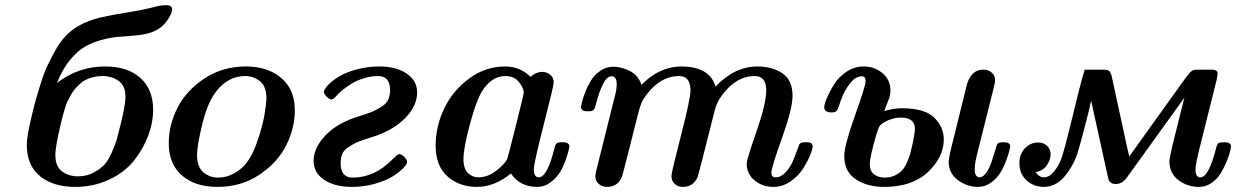

<svg xmlns="http://www.w3.org/2000/svg" viewBox="-20 -714 4797 745"><path d="M84 -151.9Q84 -185.1 103 -264.2Q112.8 -305.2 118.9 -326.7Q125 -348.1 137.9 -390.1Q150.9 -432.1 163.8 -459Q176.8 -485.8 194.8 -518.8Q212.9 -551.8 235.8 -575.4Q258.8 -599.1 285.2 -613.8Q322.3 -634.8 366.2 -645.3Q410.2 -655.8 474.1 -665.8Q538.1 -675.8 586.9 -689Q606 -693.8 620.1 -693.8H625Q647.9 -693.8 647.9 -678.2Q647.9 -660.2 626 -630.6Q604 -601.1 565.9 -587.9Q543.9 -580.1 509.5 -576.7Q475.1 -573.2 445.1 -571.5Q415 -569.8 378.4 -560.3Q341.8 -550.8 312 -534.4Q282.2 -518.1 252.2 -481.9Q222.2 -445.8 201.2 -392.1Q283.2 -456.1 388.2 -456.1Q475.1 -456.1 524.7 -411.6Q574.2 -367.2 574.2 -288.1Q574.2 -238.3 554.7 -186.5Q535.2 -134.8 499 -89.8Q462.9 -44.9 402.8 -16.8Q342.8 11.2 271 11.2Q187 11.2 135.5 -30.3Q84 -71.8 84 -151.9ZM194.8 -112.8Q194.8 -67.9 220.9 -48.8Q247.1 -29.8 282.2 -29.8Q316.4 -29.8 343.3 -44.4Q370.1 -59.1 385 -75Q399.9 -90.8 414.1 -123.3Q428.2 -155.8 432.1 -169.4Q436 -183.1 443.8 -214.8Q466.8 -302.7 466.8 -338.9Q466.8 -381.8 439.9 -400.4Q413.1 -418.9 377.9 -418.9Q358.9 -418.9 342.5 -415Q326.2 -411.1 313 -404.5Q299.8 -397.9 288.3 -387Q276.9 -376 269 -366.5Q261.2 -356.9 253.7 -343Q246.1 -329.1 241.5 -319.6Q236.8 -310.1 232.4 -294.9Q228 -279.8 226.1 -273.4Q224.1 -267.1 220.9 -254.6Q217.8 -242.2 217.8 -241.2Q194.8 -147 194.8 -112.8Z M634.8 -158.2Q634.8 -229 668.7 -295.9Q702.6 -362.8 773.2 -409.4Q843.8 -456.1 933.6 -456.1Q1019.5 -456.1 1071.8 -411.1Q1124 -366.2 1124 -286.1Q1124 -216.3 1090.3 -149.7Q1056.6 -83 986.3 -35.9Q916 11.2 823.7 11.2Q736.8 11.2 685.8 -33.4Q634.8 -78.1 634.8 -158.2ZM744.6 -112.8Q744.6 -65.9 769.3 -45.4Q793.9 -24.9 826.7 -24.9Q876.5 -24.9 920.9 -64.9Q954.1 -95.7 977.1 -161.9Q1000 -228 1006.8 -272Q1013.7 -315.9 1013.7 -332Q1013.7 -378.9 988.8 -398.9Q963.9 -418.9 930.7 -418.9Q866.7 -418.9 820.8 -361.8Q786.6 -319.8 765.6 -234.9Q744.6 -149.9 744.6 -112.8Z M1196.8 -89.8Q1196.8 -137.7 1238.8 -184.3Q1280.8 -231 1354.5 -256.8Q1363.3 -259.8 1391.4 -268.8Q1419.4 -277.8 1430.9 -283.4Q1442.4 -289.1 1460.4 -300Q1478.5 -311 1486.1 -326.9Q1493.7 -342.8 1493.7 -363.8Q1493.7 -418.9 1446.8 -418.9Q1419.9 -418.9 1392.3 -410.4Q1364.7 -401.9 1345.2 -389.9Q1325.7 -377.9 1310.1 -365.5Q1294.4 -353 1287.6 -344.2L1279.8 -335.9Q1272 -328.1 1265.6 -328.1Q1257.8 -328.1 1247.3 -339.1Q1236.8 -350.1 1236.8 -357.9Q1236.8 -366.7 1251.7 -382.8Q1266.6 -398.9 1292.7 -415.5Q1318.8 -432.1 1361.8 -444.1Q1404.8 -456.1 1451.7 -456.1Q1517.6 -456.1 1558.1 -428.5Q1598.6 -400.9 1598.6 -355Q1598.6 -305.2 1555.2 -259Q1511.7 -212.9 1441.4 -188Q1432.6 -185.1 1401.6 -175Q1370.6 -165 1360.6 -159.9Q1350.6 -154.8 1332.5 -143.3Q1314.5 -131.8 1308.1 -116.9Q1301.8 -102.1 1301.8 -80.1Q1301.8 -24.9 1348.6 -24.9Q1434.6 -24.9 1504.4 -97.2Q1523.4 -116.2 1529.8 -116.2Q1537.6 -116.2 1548.6 -105.2Q1559.6 -94.2 1559.6 -85.9Q1559.6 -77.1 1544.7 -61.5Q1529.8 -45.9 1503.7 -29.5Q1477.5 -13.2 1435.1 -1Q1392.6 11.2 1345.7 11.2Q1278.8 11.2 1237.8 -16.4Q1196.8 -43.9 1196.8 -89.8Z M1670.4 -149.9Q1670.4 -223.1 1703.4 -292.5Q1736.3 -361.8 1799.8 -408.9Q1863.3 -456.1 1940.4 -456.1Q1997.6 -456.1 2038.6 -416Q2060.5 -435.1 2083.5 -435.1Q2101.6 -435.1 2115 -424.1Q2128.4 -413.1 2128.4 -393.1Q2128.4 -380.9 2089.8 -230.5Q2051.3 -80.1 2051.3 -57.1Q2051.3 -26.4 2070.3 -25.9Q2103.5 -25.9 2131.3 -138.2Q2134.3 -152.3 2139.4 -157.2Q2144.5 -162.1 2159.2 -162.1H2163.6Q2189.5 -162.1 2189.5 -145Q2188.5 -139.2 2186 -128.7Q2183.6 -118.2 2174.1 -91.1Q2164.6 -64 2151.4 -43.5Q2138.2 -22.9 2115.2 -5.9Q2092.3 11.2 2064.5 11.2Q1997.6 11.2 1962.4 -41Q1900.4 10.7 1830.6 11.2Q1762.7 11.2 1716.6 -29.3Q1670.4 -69.8 1670.4 -149.9ZM1778.3 -97.2Q1778.3 -59.1 1795.9 -42.5Q1813.5 -25.9 1835.4 -25.9Q1872.6 -25.9 1905.5 -51.5Q1938.5 -77.1 1948.2 -97.2Q1950.2 -101.1 1981.2 -224.6Q2012.2 -348.1 2012.2 -354Q2012.2 -372.1 1993.9 -395.5Q1975.6 -418.9 1940.4 -418.9Q1886.2 -418.9 1848.6 -356.9Q1825.7 -316.9 1802 -227.1Q1778.3 -137.2 1778.3 -97.2Z M2234.4 -298.8Q2234.4 -301.8 2237.8 -316.4Q2241.2 -331.1 2250.2 -355Q2259.3 -378.9 2272.7 -400.9Q2286.1 -422.9 2309.1 -439Q2332 -455.1 2359.4 -455.1Q2390.1 -455.1 2423.1 -439Q2456.1 -422.9 2469.2 -384.8Q2538.1 -455.6 2623 -456.1Q2733.9 -456.1 2756.3 -377.9Q2830.6 -456.1 2918.5 -456.1Q2975.6 -456.1 3015.4 -429.9Q3055.2 -403.8 3055.2 -341.8Q3055.2 -292 3014.2 -178Q2973.1 -64 2973.1 -43.9Q2973.1 -25.9 2989.3 -25.9Q3010.3 -25.9 3028.3 -45.4Q3046.4 -64.9 3055.9 -87.4Q3065.4 -109.9 3073.2 -131.8Q3081.1 -153.8 3082 -154.8Q3086.9 -161.6 3103 -162.1H3113.3Q3133.3 -162.1 3133.3 -145Q3133.3 -136.2 3123.8 -112.5Q3114.3 -88.9 3096.7 -60.5Q3079.1 -32.2 3048.1 -10.5Q3017.1 11.2 2981.4 11.2Q2938.5 11.2 2908 -13.9Q2877.4 -39.1 2877.4 -79.1Q2877.4 -95.2 2915.3 -203.6Q2953.1 -312 2953.1 -363.8Q2953.1 -418.9 2908.2 -418.9Q2836.4 -418.9 2781.2 -344.2Q2760.3 -315.4 2753.4 -286.1Q2689.5 -32.2 2687 -26.9Q2669.9 11.2 2629.4 11.2Q2610.4 11.2 2597.9 -0.5Q2585.4 -12.2 2585.4 -30.8Q2585.4 -44.9 2622.3 -188Q2659.2 -331.1 2659.2 -362.8Q2659.2 -418.9 2615.2 -418.9Q2535.2 -418.9 2477.1 -330.1Q2467.3 -314.9 2458 -280.8Q2397 -36.6 2393.1 -27.8Q2377 11.2 2335.4 11.2Q2316.4 11.2 2303.2 -0.5Q2290 -12.2 2290 -30.8Q2290 -38.6 2297.4 -66.9L2360.4 -319.8Q2360.4 -321.8 2364.3 -335Q2368.2 -348.1 2370.6 -362.1Q2373 -376 2373 -387.2Q2373 -418 2353 -418Q2335 -418 2320.6 -389.4Q2306.2 -360.8 2297.1 -326.9Q2288.1 -293 2286.1 -291Q2280.3 -282.2 2266.1 -282.2H2259.3Q2234.4 -281.7 2234.4 -298.8Z M3178.2 -297.9Q3178.2 -309.1 3188.2 -333Q3198.2 -356.9 3215.6 -385.5Q3232.9 -414.1 3263.9 -435.1Q3294.9 -456.1 3331.1 -456.1Q3374 -456.1 3404.5 -429.9Q3435.1 -403.8 3435.1 -363.8Q3435.1 -355 3433.6 -346.9Q3432.1 -338.9 3430.2 -333Q3428.2 -327.1 3421.6 -311Q3415 -294.9 3411.1 -283.2Q3449.2 -294.4 3480 -293.9Q3568.8 -293.9 3605.5 -257.1Q3642.1 -220.2 3642.1 -172.9Q3642.1 -105 3581.1 -46.9Q3520 11.2 3411.1 11.2Q3345.2 11.2 3300.5 -18.3Q3255.9 -47.9 3255.9 -108.9Q3255.9 -148.9 3297.4 -265.4Q3338.9 -381.8 3338.9 -398.9Q3338.9 -418 3324.2 -418Q3312 -418 3299.1 -410.4Q3286.1 -402.8 3267.6 -375.5Q3249 -348.1 3235.8 -304.2Q3231 -289.1 3225.6 -283.4Q3220.2 -277.8 3206.1 -277.8Q3178.2 -277.8 3178.2 -297.9ZM3355 -77.1Q3355 -49.3 3372.1 -37.1Q3389.2 -24.9 3413.1 -24.9Q3435.1 -24.9 3452.6 -33.4Q3470.2 -42 3480.7 -53.5Q3491.2 -64.9 3499.8 -85Q3508.3 -105 3512.2 -118.9Q3516.1 -132.8 3521 -155.8Q3522 -161.6 3522.9 -165Q3529.8 -200.2 3530.3 -212.9Q3530.3 -257.8 3475.1 -257.8Q3442.9 -257.8 3412.1 -240.2Q3397 -231.4 3392.6 -224.1Q3388.2 -216.8 3379.9 -190.9Q3355 -104 3355 -77.1ZM3661.1 -86.9Q3661.1 -94.7 3668 -127.9L3729 -375Q3744.1 -443.8 3795.9 -443.8Q3814.9 -443.8 3828.1 -432.4Q3841.3 -420.9 3841.3 -401.9Q3841.3 -394 3834 -366.2L3772.9 -122.1Q3761.7 -80.1 3762.2 -56.2Q3762.2 -26.4 3781.2 -25.9Q3785.2 -25.9 3791 -28.8Q3814 -41 3831.1 -97.4Q3848.1 -153.8 3850.1 -155.8Q3856 -161.6 3870.1 -162.1H3876Q3899.9 -162.1 3899.9 -146Q3899.9 -144 3896.5 -129.6Q3893.1 -115.2 3884 -90.6Q3875 -65.9 3861.6 -43.9Q3848.1 -22 3825.2 -5.4Q3802.2 11.2 3774.9 11.2Q3731.9 11.2 3696.5 -15.4Q3661.1 -42 3661.1 -86.9Z M3935.5 -80.1Q3935.5 -116.2 3957 -138.7Q3978.5 -161.1 4007.8 -161.1Q4029.8 -161.1 4043.2 -147.9Q4056.6 -134.8 4056.6 -115.2Q4056.6 -94.2 4042.2 -73Q4027.8 -51.8 3998.5 -45.9Q4011.7 -25.9 4031.7 -25.9Q4039.6 -25.9 4049.1 -30.5Q4058.6 -35.2 4072.5 -52Q4086.4 -68.8 4097.7 -97.2Q4108.9 -126 4145.3 -276.4Q4181.6 -426.8 4188.5 -439.9L4187.5 -443.8H4258.8Q4279.8 -443.8 4285.6 -437Q4291.5 -430.2 4295.4 -410.2Q4309.6 -345.2 4321.5 -289.6Q4333.5 -233.9 4339.6 -206.5Q4345.7 -179.2 4350.1 -157.7Q4354.5 -136.2 4357.2 -126.2Q4359.9 -116.2 4361.8 -106.9L4578.6 -409.2Q4595.7 -432.1 4603.3 -438Q4610.8 -443.8 4624.5 -443.8H4680.7Q4704.6 -443.8 4704.6 -429.2Q4704.6 -422.4 4700.7 -403.8L4634.8 -140.1Q4618.7 -76.2 4618.7 -55.2Q4618.7 -26.4 4637.7 -25.9Q4669.9 -25.9 4698.7 -139.2Q4702.6 -155.3 4708.3 -158.7Q4713.9 -162.1 4732.4 -162.1Q4756.3 -162.1 4756.8 -145Q4756.8 -142.1 4753.2 -127Q4749.5 -111.8 4740 -88.4Q4730.5 -64.9 4717.5 -43Q4704.6 -21 4682.1 -4.9Q4659.7 11.2 4632.8 11.2Q4586.9 11.2 4552.2 -15.4Q4517.6 -42 4517.6 -87.9Q4517.6 -100.1 4528.1 -144.5Q4538.6 -189 4554.2 -249.5Q4569.8 -310.1 4575.7 -335L4354.5 -27.8Q4335.4 0 4309.6 0H4308.6Q4298.8 0 4292.2 -3.9Q4285.6 -7.8 4283.2 -13.4Q4280.8 -19 4278.8 -27.8L4213.9 -323.2Q4210.9 -305.2 4189.2 -222.2Q4167.5 -139.2 4160.6 -118.2Q4142.6 -66.4 4109.1 -27.6Q4075.7 11.2 4029.8 11.2Q3990.7 11.2 3963.1 -14.4Q3935.5 -40 3935.5 -80.1Z"/></svg>

Font: CMU Serif
Style: BoldItalic
Weight: 700
Italic angle: -14.04°
Version: Version 0.7.0